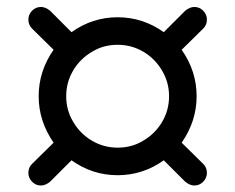

<svg xmlns="http://www.w3.org/2000/svg" viewBox="-20 -624 692 565"><path d="M63.5 -115.2Q63.5 -130.9 74.2 -141.6L137.7 -204.1Q93.8 -267.6 93.8 -340.8Q93.8 -415 137.7 -477.5L74.2 -540Q63.5 -550.8 63.5 -566.4Q63.5 -581.1 74.2 -592.3Q85 -603.5 100.6 -603.5Q113.3 -603.5 127 -592.8L190.4 -529.3Q252 -573.2 326.2 -573.2Q400.4 -573.2 461.9 -529.3L525.4 -592.8Q539.1 -603.5 551.8 -603.5Q567.4 -603.5 578.1 -592.3Q588.9 -581.1 588.9 -566.4Q588.9 -550.8 578.1 -540L514.6 -477.5Q558.6 -415 558.6 -340.8Q558.6 -267.6 514.6 -204.1L578.1 -141.6Q588.9 -130.9 588.9 -115.2Q588.9 -100.6 578.1 -89.4Q567.4 -78.1 551.8 -78.1Q539.1 -78.1 525.4 -88.9L461.9 -152.3Q400.4 -108.4 326.2 -108.4Q252 -108.4 190.4 -152.3L127 -88.9Q113.3 -78.1 100.6 -78.1Q85 -78.1 74.2 -89.4Q63.5 -100.6 63.5 -115.2ZM401.4 -210Q436.5 -230.5 457 -265.1Q477.5 -299.8 477.5 -340.8Q477.5 -381.8 457 -416Q436.5 -451.2 401.9 -471.7Q367.2 -492.2 326.2 -492.2Q284.2 -492.2 251 -471.7Q215.8 -451.2 195.3 -416.5Q174.8 -381.8 174.8 -340.8Q174.8 -299.8 195.3 -265.6Q215.8 -230.5 250.5 -210Q285.2 -189.5 326.2 -189.5Q368.2 -189.5 401.4 -210Z"/></svg>

Font: jf-openhuninn-1.1
Style: Regular
Weight: 400
Designer: [Kosugi Maru]
      Designed by Motoya company      

      [Varela Round]
      Joe Prince(Latin component); Avraham Co
Foundry: justfont CO.,LTD.
Version: 1.1